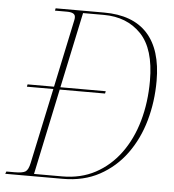

<svg xmlns="http://www.w3.org/2000/svg" viewBox="-63 -762 733 810"><g transform="rotate(5 304.0 -357.0)"><path d="M-11 0 -7 -10H28Q62 -10 74 -18Q86 -26 92 -55L160 -374H48L50 -384H162L223 -672Q224 -676 224 -679Q224 -682 224 -684Q224 -704 189 -704H138L140 -714H345Q467 -714 529 -646Q591 -578 591 -446Q591 -358 568.5 -278Q546 -198 500.5 -135.5Q455 -73 388 -36.5Q321 0 233 0ZM230 -10Q308 -10 369.5 -43Q431 -76 474.5 -135Q518 -194 540.5 -273Q563 -352 563 -444Q563 -579 503 -641.5Q443 -704 345 -704H257L189 -384H381L379 -374H187L110 -10Z"/></g></svg>

Font: Noto Serif Display SemiCondensed Thin
Style: Italic
Weight: 100
Width: 4
Italic angle: -12°
Designer: Monotype Design Team
Foundry: Monotype Imaging Inc.
Version: Version 2.009